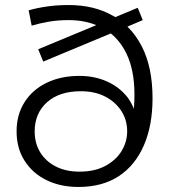

<svg xmlns="http://www.w3.org/2000/svg" viewBox="-20 -738 673 764"><path d="M152 -493 132 -542 363 -638Q314 -658 253 -658Q210 -658 173 -651.5Q136 -645 106 -636L94 -697Q125 -706 166 -712Q207 -718 253 -718Q354 -718 428 -676Q434 -673 439 -670L528 -707L548 -658L487 -632Q521 -599 545 -552Q587 -469 587 -347Q587 -239 552.5 -159.5Q518 -80 452.5 -37Q387 6 292 6Q221 6 165.5 -21Q110 -48 78 -98Q46 -148 46 -215Q46 -282 78 -332Q110 -382 166.5 -409Q223 -436 296 -436Q356 -436 405.5 -414Q455 -392 488 -350Q503 -329 513 -305Q515 -336 515 -362Q515 -459 483 -525Q459 -574 421 -605ZM296 -55Q357 -55 399.5 -78Q442 -101 464 -137.5Q486 -174 486 -215Q486 -261 462.5 -297Q439 -333 398 -354Q357 -375 302 -375Q216 -375 167 -331Q118 -287 118 -215Q118 -167 140.5 -131Q163 -95 203 -75Q243 -55 296 -55Z"/></svg>

Font: Modern
Style: Small
Weight: 400
Designer: Julieta Ulanovsky
Foundry: Julieta Ulanovsky
Version: Version 8.000